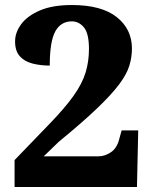

<svg xmlns="http://www.w3.org/2000/svg" viewBox="-20 -744 607 764"><path d="M38 0V-107L175 -249Q238 -314 272.5 -362.5Q307 -411 320.5 -455Q334 -499 334 -549Q334 -611 314 -635Q294 -659 266 -659Q222 -659 200 -619Q178 -579 178 -483Q142 -483 110 -491Q78 -499 59 -520Q40 -541 40 -579Q40 -615 64.5 -648Q89 -681 139 -702.5Q189 -724 266 -724Q384 -724 444.5 -676Q505 -628 505 -551Q505 -516 494.5 -482Q484 -448 453.5 -407.5Q423 -367 365.5 -312Q308 -257 214 -180L154 -122H372Q397 -122 421 -138Q445 -154 454 -189L464 -225H530L525 0Z"/></svg>

Font: Noto Serif Devanagari ExtraBold
Style: Regular
Weight: 800
Designer: Universal Thirst, Indian Type Foundry and the Monotype Design Team
Foundry: Monotype Imaging Inc.
Version: Version 2.004; ttfautohint (v1.8.4.7-5d5b)